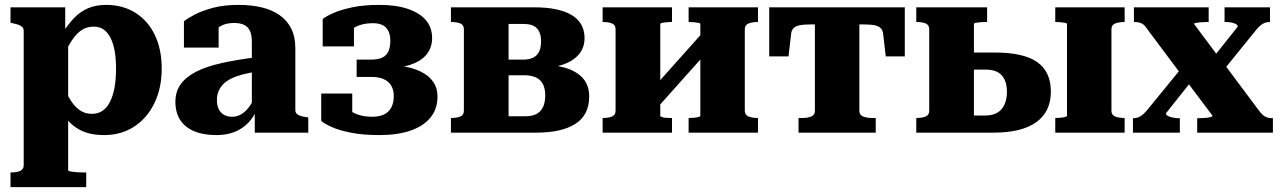

<svg xmlns="http://www.w3.org/2000/svg" viewBox="-20 -543 5238 786"><path d="M333 223H23V163H24Q39 163 51 160.5Q63 158 70 151.5Q77 145 77 133V-415Q77 -426 72 -431.5Q67 -437 57 -441Q47 -445 31 -448L23 -450V-513H247V-381L259 -379V154Q259 157 269.5 159Q280 161 294 162Q308 163 320 163H333ZM406 10Q366 10 335.5 0.5Q305 -9 280 -29Q255 -49 234 -80L238 -194Q253 -158 269.5 -132Q286 -106 307 -91.5Q328 -77 356 -77Q382 -77 400.5 -90Q419 -103 431 -127.5Q443 -152 449 -185.5Q455 -219 455 -262Q455 -304 449 -336Q443 -368 431.5 -390Q420 -412 403 -423Q386 -434 363 -434Q335 -434 313 -419Q291 -404 272.5 -375Q254 -346 237 -306L233 -403Q258 -443 283.5 -469.5Q309 -496 341 -509.5Q373 -523 415 -523Q483 -523 534.5 -490.5Q586 -458 614 -399.5Q642 -341 642 -262Q642 -182 612 -120.5Q582 -59 529 -24.5Q476 10 406 10Z M1033 -309V-250Q999 -245 972.5 -238Q946 -231 926 -221Q906 -211 893.5 -198Q881 -185 874.5 -169Q868 -153 868 -134Q868 -111 875.5 -96Q883 -81 897 -73Q911 -65 930 -65Q953 -65 972 -78Q991 -91 1005.5 -113.5Q1020 -136 1032 -168L1034 -100Q1020 -65 996.5 -40.5Q973 -16 940.5 -3Q908 10 865 10Q813 10 775.5 -5.5Q738 -21 718 -51.5Q698 -82 698 -126Q698 -168 719.5 -198Q741 -228 783 -249.5Q825 -271 888 -285Q951 -299 1033 -309ZM1023 0V-99L1011 -97V-372Q1011 -400 1003 -417Q995 -434 978.5 -441.5Q962 -449 938 -449Q902 -449 878.5 -433.5Q855 -418 842 -396Q834 -406 833 -415Q832 -424 836.5 -432.5Q841 -441 851 -447Q861 -453 875 -455V-348H733V-456Q748 -468 777.5 -483.5Q807 -499 852 -511Q897 -523 957 -523Q1008 -523 1050.5 -513Q1093 -503 1124 -481.5Q1155 -460 1172 -426.5Q1189 -393 1189 -346V-93Q1189 -83 1195 -77Q1201 -71 1211.5 -68Q1222 -65 1238 -63L1242 -62V0Z M1503 -65Q1548 -65 1570 -87Q1592 -109 1592 -150Q1592 -175 1581.5 -192.5Q1571 -210 1551 -219Q1531 -228 1501 -228H1440V-299H1500Q1528 -299 1545.5 -307.5Q1563 -316 1570.5 -334Q1578 -352 1578 -377Q1578 -410 1561 -429Q1544 -448 1507 -448Q1483 -448 1463 -443Q1443 -438 1428 -428.5Q1413 -419 1403 -405Q1397 -411 1395.5 -420Q1394 -429 1397 -437.5Q1400 -446 1408 -452Q1416 -458 1429 -460V-353H1301V-465Q1314 -476 1344.5 -489.5Q1375 -503 1422 -513Q1469 -523 1533 -523Q1603 -523 1651.5 -506Q1700 -489 1724.5 -459Q1749 -429 1749 -387Q1749 -349 1727 -321Q1705 -293 1660 -278Q1615 -263 1548 -263L1585 -287V-253L1554 -277Q1604 -277 1644 -269Q1684 -261 1712.5 -244.5Q1741 -228 1756 -204Q1771 -180 1771 -148Q1771 -97 1742.5 -62Q1714 -27 1661 -8.5Q1608 10 1533 10Q1467 10 1418 0.5Q1369 -9 1338 -23Q1307 -37 1295 -48V-160H1422V-53Q1409 -55 1401.5 -61Q1394 -67 1390.5 -75.5Q1387 -84 1389 -93Q1391 -102 1397 -108Q1405 -94 1421.5 -84.5Q1438 -75 1459 -70Q1480 -65 1503 -65Z M1826 -513H2168Q2267 -513 2320 -481.5Q2373 -450 2373 -387Q2373 -347 2348.5 -319Q2324 -291 2279.5 -277Q2235 -263 2173 -263L2208 -289V-255L2178 -280Q2244 -280 2292 -266Q2340 -252 2366 -223Q2392 -194 2392 -148Q2392 -72 2335.5 -36Q2279 0 2176 0H1826V-60H1827Q1850 -60 1864.5 -66Q1879 -72 1879 -90V-423Q1879 -441 1864.5 -447Q1850 -453 1827 -453H1826ZM2062 -67H2130Q2173 -67 2192.5 -89Q2212 -111 2212 -152Q2212 -194 2191 -214.5Q2170 -235 2124 -235H2029V-299H2122Q2148 -299 2164.5 -308Q2181 -317 2188 -334Q2195 -351 2195 -374Q2195 -409 2178 -427Q2161 -445 2124 -445H2062Z M2500 -90V-423Q2500 -441 2485.5 -447Q2471 -453 2448 -453H2447V-513H2731V-453H2728Q2719 -453 2708.5 -452Q2698 -451 2690.5 -449.5Q2683 -448 2683 -444V-69Q2683 -66 2690.5 -63.5Q2698 -61 2708.5 -60.5Q2719 -60 2728 -60H2731V0H2447V-60H2448Q2471 -60 2485.5 -66Q2500 -72 2500 -90ZM2847 -69V-444Q2847 -448 2839 -449.5Q2831 -451 2820.5 -452Q2810 -453 2801 -453H2799V-513H3083V-453H3082Q3060 -453 3044.5 -447Q3029 -441 3029 -423V-90Q3029 -72 3044.5 -66Q3060 -60 3082 -60H3083V0H2799V-60H2801Q2810 -60 2820.5 -61Q2831 -62 2839 -64Q2847 -66 2847 -69ZM2661 -91 2616 -140 2866 -420 2911 -371Z M3407 -443V-513H3684V-312H3606L3596 -399Q3595 -417 3586.5 -426.5Q3578 -436 3561 -439.5Q3544 -443 3515 -443ZM3407 -443H3299Q3270 -443 3253 -439.5Q3236 -436 3227.5 -426.5Q3219 -417 3218 -399L3208 -312H3129V-513H3407ZM3498 -90Q3498 -72 3513.5 -66Q3529 -60 3551 -60H3565V0H3249V-60H3263Q3286 -60 3301 -66Q3316 -72 3316 -90V-513H3498Z M4348 -69V-444Q4348 -448 4340 -449.5Q4332 -451 4321.5 -452Q4311 -453 4302 -453H4300V-513H4584V-453H4583Q4561 -453 4545.5 -447Q4530 -441 4530 -423V-90Q4530 -72 4545.5 -66Q4561 -60 4583 -60H4584V0H4300V-60H4302Q4311 -60 4321.5 -61Q4332 -62 4340 -64Q4348 -66 4348 -69ZM3967 -70H4011Q4058 -70 4080 -96Q4102 -122 4102 -167Q4102 -211 4081 -234.5Q4060 -258 4016 -258H3951V-328H4052Q4171 -328 4226.5 -288.5Q4282 -249 4282 -168Q4282 -86 4222.5 -43Q4163 0 4047 0H3731V-60H3732Q3755 -60 3769.5 -66Q3784 -72 3784 -90V-423Q3784 -441 3769.5 -447Q3755 -453 3732 -453H3731V-513H4021V-453H4012Q4003 -453 3992.5 -452Q3982 -451 3974.5 -449.5Q3967 -448 3967 -444Z M5191 0H4881V-59H4883Q4897 -59 4911.5 -60Q4926 -61 4935 -63.5Q4944 -66 4944 -69L4820 -234L4817 -236L4675 -426Q4668 -437 4661 -442.5Q4654 -448 4645 -450.5Q4636 -453 4622 -453V-513H4928V-453H4925Q4912 -453 4898.5 -452Q4885 -451 4876.5 -449.5Q4868 -448 4868 -445L4986 -287L4990 -283L5131 -94Q5140 -82 5147.5 -74.5Q5155 -67 5165 -63Q5175 -59 5189 -59H5191ZM4618 0V-59H4619Q4637 -59 4651 -68.5Q4665 -78 4680 -97L4823 -272L4880 -239L4753 -79Q4753 -73 4761 -68.5Q4769 -64 4782 -61.5Q4795 -59 4808 -59H4810V0ZM4981 -246 4927 -283 5047 -434Q5047 -440 5039.5 -444.5Q5032 -449 5020 -451Q5008 -453 4996 -453H4993V-513H5179V-453Q5166 -453 5155.5 -448.5Q5145 -444 5135 -434.5Q5125 -425 5113 -409Z"/></svg>

Font: Roboto Serif 36pt
Style: Bold
Weight: 700
Version: Version 1.008